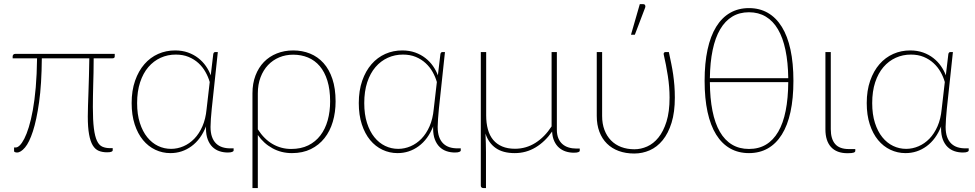

<svg xmlns="http://www.w3.org/2000/svg" viewBox="-20 -750 4814 948"><path d="M546.5 -471.5Q546.5 -462 535 -462H442.5Q442.5 -424 441.8 -391.5Q441 -359 440.2 -330Q439.5 -301 439 -274.5Q438.5 -248 438.5 -222Q438.5 -156.5 443.5 -116.5Q448.5 -76.5 458.8 -54.8Q469 -33 485.2 -25.8Q501.5 -18.5 524 -18.5H536.5V-8Q536.5 -3.5 530.2 -0.8Q524 2 508.5 2Q485.5 2 467.8 -5.2Q450 -12.5 438 -32.2Q426 -52 419.8 -86.5Q413.5 -121 413.5 -175Q413.5 -197 414.5 -227.5Q415.5 -258 416.8 -295Q418 -332 419.2 -374.2Q420.5 -416.5 421 -462H186.5Q185.5 -334 173 -245.5Q160.5 -157 142.5 -101.8Q124.5 -46.5 103.5 -21.8Q82.5 3 64 3Q58.5 3 54 1.2Q49.5 -0.5 49.5 -3.5V-22H59Q67 -22 77.8 -32.5Q88.5 -43 100 -65.2Q111.5 -87.5 122.2 -122.2Q133 -157 142 -206Q151 -255 156.5 -318.5Q162 -382 163 -462H42.5V-472Q42.5 -476 45.5 -480Q48.5 -484 55.5 -484H546.5Z M1015.5 -345Q1008 -371 994.2 -395.2Q980.5 -419.5 959.8 -438.5Q939 -457.5 911.2 -469Q883.5 -480.5 848 -480.5Q808 -480.5 773.2 -464.8Q738.5 -449 712.5 -418.8Q686.5 -388.5 671.8 -343.8Q657 -299 657 -241Q657 -185.5 670.5 -143.2Q684 -101 707 -72.5Q730 -44 760.2 -29.5Q790.5 -15 824.5 -15Q856 -15 885.8 -27.8Q915.5 -40.5 939.5 -65.2Q963.5 -90 979.5 -126.5Q995.5 -163 1000 -211ZM1133.5 -17.5V-7Q1133.5 -3 1126.5 0Q1119.5 3 1104.5 3Q1083 3 1063.5 -3.5Q1044 -10 1029.2 -24.2Q1014.5 -38.5 1005.8 -61.2Q997 -84 997 -116Q997 -118.5 997 -121.2Q997 -124 997.5 -126.5Q972 -62 925.5 -28Q879 6 821.5 6Q782 6 747 -10.5Q712 -27 686 -58.5Q660 -90 645 -136Q630 -182 630 -241Q630 -303 647 -351.5Q664 -400 693 -433.2Q722 -466.5 761 -483.8Q800 -501 844.5 -501Q879.5 -501 908.2 -490.8Q937 -480.5 959 -463.2Q981 -446 996.5 -423.8Q1012 -401.5 1020.5 -378L1033 -483Q1035 -493 1043 -493H1055.5L1025.5 -212.5Q1023 -187 1021.2 -163.2Q1019.5 -139.5 1019.5 -123.5Q1019.5 -94.5 1026.8 -74.2Q1034 -54 1047 -41.5Q1060 -29 1077.8 -23.2Q1095.5 -17.5 1117 -17.5Z M1253 -111.5Q1284.5 -62.5 1326.5 -38.5Q1368.5 -14.5 1417.5 -14.5Q1466 -14.5 1502 -32.2Q1538 -50 1562 -81.5Q1586 -113 1598 -156Q1610 -199 1610 -249.5Q1610 -308 1596.5 -351.5Q1583 -395 1558.8 -423.5Q1534.5 -452 1501 -466Q1467.5 -480 1427.5 -480Q1390.5 -480 1358.8 -466.8Q1327 -453.5 1303.5 -428.8Q1280 -404 1266.5 -368.5Q1253 -333 1253 -289ZM1226.5 -289Q1226.5 -338 1241.5 -377.2Q1256.5 -416.5 1283.2 -444Q1310 -471.5 1347 -486.2Q1384 -501 1427.5 -501Q1472.5 -501 1510.8 -485.5Q1549 -470 1577.2 -438.8Q1605.5 -407.5 1621.2 -360.2Q1637 -313 1637 -249.5Q1637 -195.5 1623.2 -149Q1609.5 -102.5 1582.2 -68Q1555 -33.5 1514.8 -13.8Q1474.5 6 1421.5 6Q1369 6 1325.5 -17.8Q1282 -41.5 1253 -83.5V178.5H1226.5Z M2137 -345Q2129.5 -371 2115.8 -395.2Q2102 -419.5 2081.2 -438.5Q2060.5 -457.5 2032.8 -469Q2005 -480.5 1969.5 -480.5Q1929.5 -480.5 1894.8 -464.8Q1860 -449 1834 -418.8Q1808 -388.5 1793.2 -343.8Q1778.5 -299 1778.5 -241Q1778.5 -185.5 1792 -143.2Q1805.5 -101 1828.5 -72.5Q1851.5 -44 1881.8 -29.5Q1912 -15 1946 -15Q1977.5 -15 2007.2 -27.8Q2037 -40.5 2061 -65.2Q2085 -90 2101 -126.5Q2117 -163 2121.5 -211ZM2255 -17.5V-7Q2255 -3 2248 0Q2241 3 2226 3Q2204.5 3 2185 -3.5Q2165.5 -10 2150.8 -24.2Q2136 -38.5 2127.2 -61.2Q2118.5 -84 2118.5 -116Q2118.5 -118.5 2118.5 -121.2Q2118.5 -124 2119 -126.5Q2093.5 -62 2047 -28Q2000.5 6 1943 6Q1903.5 6 1868.5 -10.5Q1833.5 -27 1807.5 -58.5Q1781.5 -90 1766.5 -136Q1751.5 -182 1751.5 -241Q1751.5 -303 1768.5 -351.5Q1785.5 -400 1814.5 -433.2Q1843.5 -466.5 1882.5 -483.8Q1921.5 -501 1966 -501Q2001 -501 2029.8 -490.8Q2058.5 -480.5 2080.5 -463.2Q2102.5 -446 2118 -423.8Q2133.5 -401.5 2142 -378L2154.5 -483Q2156.5 -493 2164.5 -493H2177L2147 -212.5Q2144.5 -187 2142.8 -163.2Q2141 -139.5 2141 -123.5Q2141 -94.5 2148.2 -74.2Q2155.5 -54 2168.5 -41.5Q2181.5 -29 2199.2 -23.2Q2217 -17.5 2238.5 -17.5Z M2842.5 -16.5V-5.5Q2842.5 -1.5 2835.5 1.2Q2828.5 4 2813.5 4Q2792.5 4 2773.8 -2Q2755 -8 2740.5 -20.5Q2726 -33 2716.8 -52.8Q2707.5 -72.5 2706 -100.5Q2671.5 -50.5 2624.5 -22.2Q2577.5 6 2521.5 6Q2463.5 6 2428 -18.8Q2392.5 -43.5 2377 -90.5Q2378 -67.5 2378.8 -42.8Q2379.5 -18 2379.5 2V178.5H2366.5Q2360.5 178.5 2357.2 175.2Q2354 172 2354 166.5V-493H2380.5V-180.5Q2380.5 -142 2389 -111.2Q2397.5 -80.5 2415.2 -59.2Q2433 -38 2459.8 -26.8Q2486.5 -15.5 2522.5 -15.5Q2577.5 -15.5 2623.5 -44.5Q2669.5 -73.5 2703.5 -126V-493H2729.5V-109.5Q2729.5 -85 2736.8 -67.5Q2744 -50 2756.8 -38.8Q2769.5 -27.5 2787.2 -22Q2805 -16.5 2826 -16.5Z M3282.5 -493Q3289 -462 3294.5 -435.2Q3300 -408.5 3303.8 -382Q3307.5 -355.5 3309.8 -327.8Q3312 -300 3312 -268Q3312 -196 3295.8 -143.8Q3279.5 -91.5 3252 -57.8Q3224.5 -24 3188.2 -8Q3152 8 3111.5 8Q3069.5 8 3035.2 -4.5Q3001 -17 2976.8 -41Q2952.5 -65 2939.5 -99.5Q2926.5 -134 2926.5 -177.5V-493H2953V-177.5Q2953 -139 2964.5 -108.5Q2976 -78 2996.8 -56.8Q3017.5 -35.5 3047 -24.2Q3076.5 -13 3112.5 -13Q3144.5 -13 3175.5 -26.8Q3206.5 -40.5 3231 -70.8Q3255.5 -101 3270.8 -149.5Q3286 -198 3286 -268Q3286 -320 3277.5 -375Q3269 -430 3257 -481.5Q3256 -487.5 3259 -490.2Q3262 -493 3265.5 -493ZM3095.5 -578.5 3139 -729.5H3156.5Q3162.5 -729.5 3165.2 -724.5Q3168 -719.5 3165.5 -712.5L3114.5 -578.5Z M3485 -344.5Q3485.5 -264.5 3497.8 -203Q3510 -141.5 3534.2 -99.5Q3558.5 -57.5 3594.5 -36Q3630.5 -14.5 3678 -14.5Q3726 -14.5 3762 -36Q3798 -57.5 3822.5 -99.5Q3847 -141.5 3859.2 -203Q3871.5 -264.5 3872 -344.5ZM3872 -364Q3871 -442.5 3858.2 -503.2Q3845.5 -564 3821.2 -605.2Q3797 -646.5 3761 -668Q3725 -689.5 3678 -689.5Q3631 -689.5 3595.5 -668Q3560 -646.5 3535.8 -605.2Q3511.5 -564 3498.8 -503.2Q3486 -442.5 3485 -364ZM3678 -710Q3730.5 -710 3771.2 -686.5Q3812 -663 3840.2 -617.5Q3868.5 -572 3883 -505Q3897.5 -438 3897.5 -351Q3897.5 -264 3883 -197.2Q3868.5 -130.5 3840.2 -85.5Q3812 -40.5 3771.2 -17.2Q3730.5 6 3678 6Q3625.5 6 3584.8 -17.2Q3544 -40.5 3516 -85.5Q3488 -130.5 3473.5 -197.2Q3459 -264 3459 -351Q3459 -438 3473.5 -505Q3488 -572 3516 -617.5Q3544 -663 3584.8 -686.5Q3625.5 -710 3678 -710Z M4055.5 -493H4082V-112Q4082 -64 4103.5 -39Q4125 -14 4171.5 -14H4203V-5Q4203 0.5 4195.2 3.5Q4187.5 6.5 4164.5 6.5Q4111 6.5 4083.2 -24Q4055.5 -54.5 4055.5 -111Z M4645 -345Q4637.5 -371 4623.8 -395.2Q4610 -419.5 4589.2 -438.5Q4568.5 -457.5 4540.8 -469Q4513 -480.5 4477.5 -480.5Q4437.5 -480.5 4402.8 -464.8Q4368 -449 4342 -418.8Q4316 -388.5 4301.2 -343.8Q4286.5 -299 4286.5 -241Q4286.5 -185.5 4300 -143.2Q4313.5 -101 4336.5 -72.5Q4359.5 -44 4389.8 -29.5Q4420 -15 4454 -15Q4485.5 -15 4515.2 -27.8Q4545 -40.5 4569 -65.2Q4593 -90 4609 -126.5Q4625 -163 4629.5 -211ZM4763 -17.5V-7Q4763 -3 4756 0Q4749 3 4734 3Q4712.5 3 4693 -3.5Q4673.5 -10 4658.8 -24.2Q4644 -38.5 4635.2 -61.2Q4626.5 -84 4626.5 -116Q4626.5 -118.5 4626.5 -121.2Q4626.5 -124 4627 -126.5Q4601.5 -62 4555 -28Q4508.5 6 4451 6Q4411.5 6 4376.5 -10.5Q4341.5 -27 4315.5 -58.5Q4289.5 -90 4274.5 -136Q4259.5 -182 4259.5 -241Q4259.5 -303 4276.5 -351.5Q4293.5 -400 4322.5 -433.2Q4351.5 -466.5 4390.5 -483.8Q4429.5 -501 4474 -501Q4509 -501 4537.8 -490.8Q4566.5 -480.5 4588.5 -463.2Q4610.5 -446 4626 -423.8Q4641.5 -401.5 4650 -378L4662.5 -483Q4664.5 -493 4672.5 -493H4685L4655 -212.5Q4652.5 -187 4650.8 -163.2Q4649 -139.5 4649 -123.5Q4649 -94.5 4656.2 -74.2Q4663.5 -54 4676.5 -41.5Q4689.5 -29 4707.2 -23.2Q4725 -17.5 4746.5 -17.5Z"/></svg>

Font: Lato ExtraLight
Style: Regular
Weight: 275
Designer: Lukasz Dziedzic with Adam Twardoch and Botio Nikoltchev
Foundry: tyPoland Lukasz Dziedzic
Version: Version 2.015; 2015-08-06; http://www.latofonts.com/